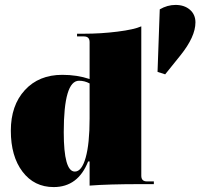

<svg xmlns="http://www.w3.org/2000/svg" viewBox="-20 -748 814 780"><path d="M651 -446 620 -456 629 -710Q660 -728 693 -728Q729 -728 751.5 -708.5Q774 -689 774 -657Q774 -599 713 -523ZM198 12Q119 12 71.5 -50.5Q24 -113 24 -217Q24 -320 81 -382Q138 -444 233 -444Q293 -444 344 -427V-577Q344 -600 321 -600H293V-611H321Q390 -611 457.5 -619.5Q525 -628 554 -641V-34Q554 -11 577 -11H605V0H553Q420 0 344 6V-92H338Q297 12 198 12ZM284 -51Q312 -51 328 -107.5Q344 -164 344 -266V-409Q324 -420 301 -420Q239 -420 239 -211Q239 -51 284 -51Z"/></svg>

Font: Arapey Black-Display
Style: Regular
Weight: 900
Designer: Eduardo Rodriguez Tunni
Foundry: Eduardo Rodriguez Tunni
Version: Version 4.000